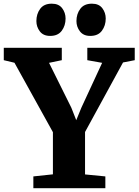

<svg xmlns="http://www.w3.org/2000/svg" viewBox="-41 -996 733 1016"><path d="M239 -73.5V-296.5L35.5 -664L-21 -677.5V-743H286V-677.5L218.5 -663.5L336.5 -426L362.5 -360L389.5 -426L499.5 -663.5L421 -677.5V-743H672V-677.5L610 -665.5L409 -297.5V-73L516.5 -62.5V0H135.5V-62.5ZM224 -806Q188 -806 169.8 -830Q151.5 -854 151.5 -884.5Q151.5 -922 171.5 -949.2Q191.5 -976.5 232.5 -976.5H233.5Q270 -976.5 288 -952.5Q306 -928.5 306 -898Q306 -860.5 285.8 -833.2Q265.5 -806 225 -806ZM436 -806Q400.5 -806 382 -830Q363.5 -854 363.5 -884.5Q363.5 -922 383.8 -949.2Q404 -976.5 445 -976.5H446Q482.5 -976.5 500.5 -952.5Q518.5 -928.5 518.5 -898Q518.5 -860.5 498.2 -833.2Q478 -806 437 -806Z"/></svg>

Font: Merriweather 20pt ExtraBold
Style: Regular
Weight: 800
Version: Version 2.100